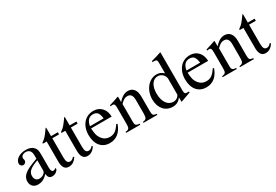

<svg xmlns="http://www.w3.org/2000/svg" viewBox="45 -1581 3577 2488"><g transform="rotate(-30 1833.5 -336.5)"><path d="M442 -66C425 -52 415 -47 399 -47C381 -47 368 -67 368 -113V-304C368 -365 364 -386 340 -415C316 -444 278 -460 222 -460C177 -460 135 -448 107 -430C72 -408 56 -376 56 -350C56 -323 78 -304 99 -304C125 -304 145 -326 145 -345C145 -366 139 -369 139 -387C139 -414 169 -436 209 -436C254 -436 287 -408 287 -346V-292C174 -250 137 -231 107 -211C68 -185 37 -146 37 -94C37 -28 80 10 142 10C185 10 234 -3 287 -63H288C293 -10 315 10 352 10C386 10 412 0 442 -38ZM287 -127C287 -98 281 -84 252 -64C235 -53 214 -48 194 -48C155 -48 125 -72 125 -125C125 -156 135 -180 159 -202C184 -225 225 -246 287 -268Z M710 -77C688 -51 672 -42 650 -42C613 -42 598 -68 598 -132V-418H699V-450H598V-566C598 -576 596 -579 591 -579C585 -569 577 -560 571 -551C533 -496 500 -459 474 -444C463 -437 457 -431 457 -425C457 -422 458 -420 461 -418H514V-117C514 -33 544 10 602 10C652 10 690 -14 723 -66Z M988 -77C966 -51 950 -42 928 -42C891 -42 876 -68 876 -132V-418H977V-450H876V-566C876 -576 874 -579 869 -579C863 -569 855 -560 849 -551C811 -496 778 -459 752 -444C741 -437 735 -431 735 -425C735 -422 736 -420 739 -418H792V-117C792 -33 822 10 880 10C930 10 968 -14 1001 -66Z M1408 -164C1359 -90 1321 -59 1254 -59C1208 -59 1171 -77 1143 -114C1107 -162 1102 -201 1097 -277H1405C1401 -331 1391 -363 1371 -391C1339 -436 1294 -460 1232 -460C1106 -460 1025 -358 1025 -217C1025 -79 1097 10 1215 10C1315 10 1385 -48 1424 -157ZM1099 -309C1110 -384 1149 -424 1205 -424C1271 -424 1292 -390 1303 -309Z M1929 0V-15C1880 -20 1868 -31 1868 -85V-306C1868 -405 1826 -460 1750 -460C1704 -460 1658 -438 1606 -379H1605V-457L1597 -460C1548 -442 1515 -431 1460 -415V-398C1467 -401 1478 -402 1489 -402C1517 -402 1524 -386 1524 -337V-94C1524 -35 1513 -19 1462 -15V0H1673V-15C1622 -19 1608 -33 1608 -72V-348C1654 -393 1678 -405 1711 -405C1760 -405 1784 -375 1784 -304V-105C1784 -39 1772 -19 1722 -15L1721 0Z M2435 -42V-58C2418 -57 2417 -57 2412 -57C2376 -57 2368 -68 2368 -114V-681L2363 -683C2315 -666 2280 -656 2216 -639V-623C2224 -624 2230 -624 2238 -624C2275 -624 2284 -614 2284 -573V-417C2246 -449 2219 -460 2179 -460C2064 -460 1971 -347 1971 -205C1971 -77 2045 10 2156 10C2212 10 2250 -10 2284 -57V7L2288 10ZM2284 -102C2284 -95 2278 -84 2269 -74C2251 -53 2226 -42 2195 -42C2111 -42 2057 -122 2057 -245C2057 -358 2106 -432 2182 -432C2236 -432 2284 -385 2284 -332Z M2852 -164C2803 -90 2765 -59 2698 -59C2652 -59 2615 -77 2587 -114C2551 -162 2546 -201 2541 -277H2849C2845 -331 2835 -363 2815 -391C2783 -436 2738 -460 2676 -460C2550 -460 2469 -358 2469 -217C2469 -79 2541 10 2659 10C2759 10 2829 -48 2868 -157ZM2543 -309C2554 -384 2593 -424 2649 -424C2715 -424 2736 -390 2747 -309Z M3373 0V-15C3324 -20 3312 -31 3312 -85V-306C3312 -405 3270 -460 3194 -460C3148 -460 3102 -438 3050 -379H3049V-457L3041 -460C2992 -442 2959 -431 2904 -415V-398C2911 -401 2922 -402 2933 -402C2961 -402 2968 -386 2968 -337V-94C2968 -35 2957 -19 2906 -15V0H3117V-15C3066 -19 3052 -33 3052 -72V-348C3098 -393 3122 -405 3155 -405C3204 -405 3228 -375 3228 -304V-105C3228 -39 3216 -19 3166 -15L3165 0Z M3654 -77C3632 -51 3616 -42 3594 -42C3557 -42 3542 -68 3542 -132V-418H3643V-450H3542V-566C3542 -576 3540 -579 3535 -579C3529 -569 3521 -560 3515 -551C3477 -496 3444 -459 3418 -444C3407 -437 3401 -431 3401 -425C3401 -422 3402 -420 3405 -418H3458V-117C3458 -33 3488 10 3546 10C3596 10 3634 -14 3667 -66Z"/></g></svg>

Font: XITS Math
Style: Regular
Weight: 400
Designer: MicroPress Inc., with final additions and corrections provided by Coen Hoffman, Elsevier (retired)
Version: Version 1.108